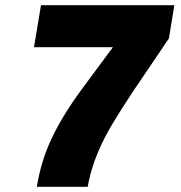

<svg xmlns="http://www.w3.org/2000/svg" viewBox="-20 -720 697 740"><path d="M122 0Q130 -49 143.5 -94Q157 -139 177.5 -183Q198 -227 225.5 -272.5Q253 -318 290 -369L415 -538H111L138 -700H652L631 -572L491 -365Q451 -304 421.5 -256Q392 -208 372.5 -166.5Q353 -125 339.5 -85Q326 -45 318 0Z"/></svg>

Font: Georama ExtraBold
Style: Italic
Weight: 800
Italic angle: -9°
Version: Version 1.001